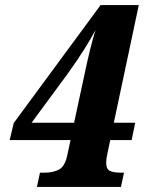

<svg xmlns="http://www.w3.org/2000/svg" viewBox="-20 -734 572 754"><path d="M427 -252H511L497 -184H413L401 -127Q397 -111 397 -94Q397 -71 410.5 -63.5Q424 -56 453 -56H467L455 0H125L137 -56H156Q190 -56 213 -69Q236 -82 245 -128L257 -184H18L34 -251L375 -714H525ZM271 -252 308 -424Q334 -549 355 -616Q317 -544 247 -446L104 -252Z"/></svg>

Font: Noto Serif NarrowExtraBold
Style: Italic
Weight: 800
Width: 4
Italic angle: -12°
Designer: Monotype Design Team
Foundry: Monotype Imaging Inc.
Version: Version 1.001